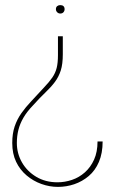

<svg xmlns="http://www.w3.org/2000/svg" viewBox="-20 -717 452 752"><path d="M382 -163H362Q362 -122 348.5 -92Q335 -62 312.5 -42Q290 -22 262 -12.5Q234 -3 205 -3Q158 -3 122 -24.5Q86 -46 66 -81Q46 -116 46 -157Q46 -184 52 -208Q58 -232 71.5 -255.5Q85 -279 109 -304Q136 -334 158 -355Q180 -376 195 -396Q210 -416 218 -441Q226 -466 226 -505V-575H207V-501Q207 -471 202 -451Q197 -431 185 -413.5Q173 -396 152.5 -374.5Q132 -353 102 -320Q81 -298 64 -274Q47 -250 37.5 -222Q28 -194 28 -157Q28 -115 43 -83.5Q58 -52 84 -30Q110 -8 142 3.5Q174 15 207 15Q240 15 271 4.5Q302 -6 327.5 -27.5Q353 -49 367.5 -83Q382 -117 382 -163ZM216 -697Q209 -697 204 -693Q199 -689 199 -681Q199 -674 204 -669Q209 -664 216 -664Q224 -664 228.5 -669Q233 -674 233 -681Q233 -689 228.5 -693Q224 -697 216 -697Z"/></svg>

Font: Advent Pro Thin
Style: Regular
Weight: 250
Version: Version 3.000